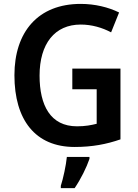

<svg xmlns="http://www.w3.org/2000/svg" viewBox="-20 -744 706 985"><path d="M351 -392V-286H476V-109C448 -102 418 -96 375 -96C239 -96 183 -203 183 -356C183 -520 261 -618 394 -618C451 -618 505 -602 550 -578L591 -680C536 -707 467 -724 394 -724C175 -724 54 -580 54 -358C54 -129 161 10 363 10C453 10 526 -4 598 -29V-392ZM439 71V61H323C319 103 304 173 292 209V221H363C395 174 424 115 439 71Z"/></svg>

Font: Noto Sans Arabic SemCond SemBd
Style: Regular
Weight: 600
Width: 4
Designer: Monotype Design Team, Nadine Chahine, Nizar Qandah and Khaled Hosny
Foundry: Monotype Imaging Inc.
Version: Version 2.012